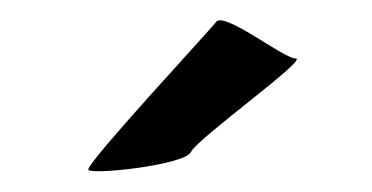

<svg xmlns="http://www.w3.org/2000/svg" viewBox="-20 -769 362 187"><path d="M66 -604C65 -598 160 -608 166 -621C172 -634 281 -712 268 -712C256 -712 196 -760 190 -747C182 -737 66 -612 66 -604Z"/></svg>

Font: Ampere
Style: UltExt
Weight: 400
Version: Version 1